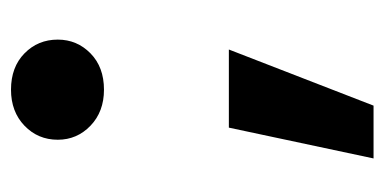

<svg xmlns="http://www.w3.org/2000/svg" viewBox="-195 -381 699 349"><g transform="rotate(-90 154.5 -206.5)"><path d="M166 -367Q126 -367 100.5 -391.5Q75 -416 75 -451Q75 -487 100.5 -511.5Q126 -536 166 -536Q207 -536 232 -511.5Q257 -487 257 -451Q257 -416 232 -391.5Q207 -367 166 -367ZM41 123 97 -140H239L137 123Z"/></g></svg>

Font: DM Sans 10pt Black
Style: Regular
Weight: 900
Version: Version 4.004;gftools[0.9.30]